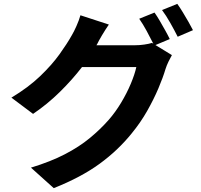

<svg xmlns="http://www.w3.org/2000/svg" viewBox="-20 -884 1040 993"><path d="M779 -819Q792 -801 806.5 -776Q821 -751 835 -726Q849 -701 858 -682L784 -651L869 -599Q861 -585 851.5 -565.5Q842 -546 836 -527Q823 -483 799 -426.5Q775 -370 741 -310Q707 -250 661 -194Q590 -106 494.5 -36.5Q399 33 258 89L140 -17Q242 -48 316 -86.5Q390 -125 444.5 -170Q499 -215 543 -265Q577 -304 606.5 -353Q636 -402 656.5 -451Q677 -500 685 -537H404Q354 -472 289.5 -408.5Q225 -345 151 -295L39 -379Q127 -432 187.5 -490Q248 -548 287.5 -603Q327 -658 351 -701Q362 -719 375.5 -749.5Q389 -780 396 -805L543 -757Q525 -731 507.5 -701.5Q490 -672 482 -655Q481 -654 480.5 -653Q480 -652 479 -650H679Q702 -650 726 -653.5Q750 -657 766 -662L773 -658Q758 -688 738.5 -724Q719 -760 700 -787ZM897 -864Q910 -846 925.5 -820.5Q941 -795 955 -770.5Q969 -746 978 -728L899 -694Q883 -726 861 -765Q839 -804 818 -832Z"/></svg>

Font: Chiron Sans HK TT
Style: Bold
Weight: 700
Designer: Ryoko NISHIZUKA 西塚涼子 (kana, bopomofo & ideographs); Paul D. Hunt (Latin, Greek & Cyrillic); Sandoll Communications 산돌커뮤니
Foundry: Adobe
Version: Version 2.022;hotconv 1.0.109;makeotfexe 2.5.65596